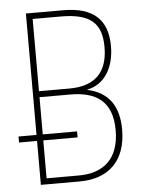

<svg xmlns="http://www.w3.org/2000/svg" viewBox="-52 -755 590 797"><g transform="rotate(-5 243.0 -357.0)"><path d="M86 0H248C368 0 442 -69 442 -199C442 -293 404 -356 312 -376V-377C385 -391 426 -459 426 -548C426 -658 368 -714 241 -714H86V-208H11V-183H86ZM239 -388H112V-689H230C354 -689 399 -645 399 -547C399 -441 345 -388 239 -388ZM246 -25H112V-183H255V-208H112V-363H240C344 -363 415 -323 415 -199C415 -80 350 -25 246 -25Z"/></g></svg>

Font: Noto Sans Condensed Thin
Style: Regular
Weight: 100
Width: 3
Designer: Monotype Design Team
Foundry: Monotype Imaging Inc.
Version: Version 2.013